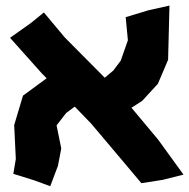

<svg xmlns="http://www.w3.org/2000/svg" viewBox="-20 -638 671 681"><path d="M135.7 -593.8 89.8 -556.6 15.6 -503.9 129.9 -376 145.5 -360.4 61.5 -298.8 30.3 -194.3 36.1 -74.2 27.3 -21.5 102.5 2 158.2 22.5 185.5 -49.8 197.3 -111.3 180.7 -193.4 214.8 -237.3 245.1 -259.8 303.7 -199.2 409.2 -74.2 481.4 11.7 556.6 0 630.9 -18.6 541 -142.6 446.3 -255.9 484.4 -280.3 540 -340.8 576.2 -425.8 581.1 -618.2 506.8 -601.6 425.8 -577.1 433.6 -495.1 408.2 -422.9 381.8 -387.7 351.6 -362.3 210 -504.9Z"/></svg>

Font: MaokenAssortedSans-TC
Style: Regular
Weight: 500
Version: Version 0.83